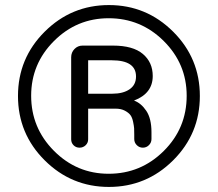

<svg xmlns="http://www.w3.org/2000/svg" viewBox="-20 -728 859 758"><path d="M156.5 -603Q262 -708 410 -708Q558 -708 663.5 -603Q769 -498 769 -349Q769 -200 663.5 -95Q558 10 410 10Q262 10 156.5 -95Q51 -200 51 -349Q51 -498 156.5 -603ZM409 -42Q536 -42 626.5 -132Q717 -222 717 -350Q717 -476 626.5 -566Q536 -656 409 -656Q283 -656 193 -566Q103 -476 103 -350Q103 -223 193 -132.5Q283 -42 409 -42ZM583 -428Q583 -359 509 -331Q537 -321 557.5 -290.5Q578 -260 578 -206V-179Q578 -165 568 -155Q558 -145 544 -145Q530 -145 520 -155Q510 -165 510 -179V-197Q510 -213 509.5 -221.5Q509 -230 505.5 -247Q502 -264 495 -273.5Q488 -283 473 -291Q458 -299 437 -299H328V-178Q328 -164 318 -154.5Q308 -145 294 -145Q280 -145 270.5 -154.5Q261 -164 261 -178V-502Q261 -521 274 -534.5Q287 -548 306 -548H426Q505 -548 544 -515Q583 -482 583 -428ZM423 -358Q466 -358 491.5 -375.5Q517 -393 517 -426Q517 -490 421 -490H328V-358Z"/></svg>

Font: Varela Round
Style: Regular
Weight: 400
Designer: Joe Prince
Foundry: Joe Prince
Version: Version 1.000